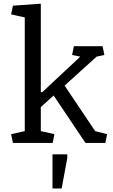

<svg xmlns="http://www.w3.org/2000/svg" viewBox="-20 -783 619 1052"><path d="M41 -47.9 115.7 -64.5V-687.5L41 -704.1L50.8 -752L203.6 -762.7V-279.8L210.4 -276.9L419.9 -472.7L375 -481.9L384.8 -529.8H542L551.8 -481.9L509.3 -472.7L334 -314L501.5 -64.5L566.9 -47.9L557.1 0H448.2L273.9 -259.8L203.6 -196.3V-64.5L278.3 -47.9L268.6 0H50.8ZM267.6 62.5H348.6V83L317.9 249.5H267.6Z"/></svg>

Font: NoticiaText-Regular
Style: Regular
Weight: 400
Designer: JM Sole
Foundry: JM Sole
Version: Version 1.003